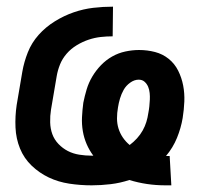

<svg xmlns="http://www.w3.org/2000/svg" viewBox="-20 -548 640 576"><path d="M476 8Q448 8 421 4Q394 0 368 -8Q341 1 312 4.5Q283 8 255 8Q221 8 188 3Q155 -2 126.5 -15.5Q98 -29 75 -51Q52 -73 40 -102.5Q28 -132 26.5 -165.5Q25 -199 30 -233L47 -333Q52 -362 63.5 -391Q75 -420 96 -443.5Q117 -467 144.5 -484Q172 -501 201 -511Q230 -521 259.5 -524.5Q289 -528 319 -528L318 -439Q300 -439 282 -437Q264 -435 246 -429Q228 -423 210.5 -412.5Q193 -402 180 -387Q167 -372 160 -354.5Q153 -337 150 -319L133 -219Q130 -200 130.5 -181Q131 -162 137 -145.5Q143 -129 155.5 -116Q168 -103 183.5 -95Q199 -87 217.5 -84Q236 -81 255 -81H260Q248 -97 240 -115.5Q232 -134 228.5 -154.5Q225 -175 226 -196.5Q227 -218 230 -240Q234 -260 240 -280Q246 -300 257 -318.5Q268 -337 283 -352.5Q298 -368 316.5 -378.5Q335 -389 356 -393.5Q377 -398 397 -398Q422 -398 445 -392Q468 -386 486 -371.5Q504 -357 514.5 -336Q525 -315 529.5 -291.5Q534 -268 533 -243.5Q532 -219 528 -194Q523 -164 511 -134.5Q499 -105 478 -80H489L494 8ZM369 -113Q381 -122 391 -133Q401 -144 408 -156.5Q415 -169 419 -182Q423 -195 425 -209Q427 -219 428 -229Q429 -239 429.5 -249Q430 -259 429 -269Q428 -279 424.5 -287.5Q421 -296 414 -302.5Q407 -309 396 -309Q383 -309 370.5 -300Q358 -291 351 -278.5Q344 -266 340 -252.5Q336 -239 334 -226Q331 -209 331 -193Q331 -177 335.5 -162.5Q340 -148 348.5 -135.5Q357 -123 369 -113Z"/></svg>

Font: Iosevka HT Extended
Style: Bold Italic
Weight: 700
Width: 7
Italic angle: -9°
Monospace: yes
Designer: Belleve Invis
Foundry: Belleve Invis
Version: Version 32.3.0; ttfautohint (v1.8.4)